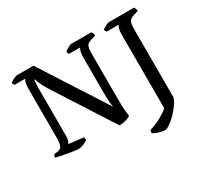

<svg xmlns="http://www.w3.org/2000/svg" viewBox="-174 -965 1526 1426"><g transform="rotate(-30 588.5 -252.0)"><path d="M236 0Q228 0 204 -3.5Q180 -7 150 -12Q120 -17 93.5 -22.5Q67 -28 53 -32Q53 -40 56 -47Q59 -54 63 -58L90 -61Q110 -64 120 -73.5Q130 -83 134 -104.5Q138 -126 138 -164V-573Q138 -608 144 -627.5Q150 -647 156 -651H64Q61 -655 57.5 -660Q54 -665 53 -673Q58 -679 70 -686Q82 -693 94.5 -698.5Q107 -704 113 -704H256L616 -144Q612 -164 609.5 -194.5Q607 -225 607 -277V-570Q607 -604 613 -624Q619 -644 625 -648H530Q528 -652 524 -656.5Q520 -661 519 -670Q524 -677 536.5 -684.5Q549 -692 561.5 -698Q574 -704 579 -704H752Q757 -698 760.5 -689Q764 -680 764 -669L723 -656Q702 -650 692 -640Q682 -630 678.5 -612Q675 -594 675 -562V-180Q675 -128 678 -85.5Q681 -43 685 -27Q674 -18 656.5 -12Q639 -6 621 -3.5Q603 -1 588 0L261 -510Q239 -546 228 -572.5Q217 -599 215 -610H209Q208 -606 206.5 -592Q205 -578 205 -547V-134Q205 -111 200 -93.5Q195 -76 189 -70L313 -56Q315 -54 317 -47Q319 -40 319 -32Q309 -23 293.5 -15.5Q278 -8 262.5 -4Q247 0 236 0ZM863 200Q842 200 812 190.5Q782 181 765 169Q765 161 767 153.5Q769 146 772 143Q825 128 868.5 103.5Q912 79 939 56V-572Q939 -608 945 -627.5Q951 -647 957 -651H854Q850 -655 846.5 -661Q843 -667 842 -673Q848 -679 860 -686Q872 -693 884 -698.5Q896 -704 902 -704H1118Q1122 -700 1126 -690Q1130 -680 1130 -669L1088 -656Q1070 -650 1059 -641.5Q1048 -633 1043.5 -616.5Q1039 -600 1039 -569V20Q1031 46 1009.5 77Q988 108 960 136Q932 164 905.5 182Q879 200 863 200Z"/></g></svg>

Font: Texturina Medium 12pt
Style: Regular
Weight: 400
Version: Version 1.002